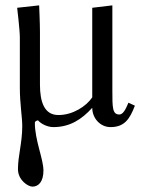

<svg xmlns="http://www.w3.org/2000/svg" viewBox="-20 -462 525 716"><path d="M101 234C124 234 142 215 142 174C142 131 110 61 110 -4C110 -9 116 -13 122 -13C133 0 157 12 179 12C240 12 284 -16 324 -60C324 -21 354 12 392 12C444 12 464 -18 483 -68L459 -79C448 -52 438 -35 425 -35C399 -35 399 -61 399 -124V-442L324 -433V-99C302 -66 252 -33 198 -33C145 -33 129 -82 129 -147V-343C129 -375 126 -442 126 -442L44 -433C44 -433 54 -350 54 -322V-134C54 -76 63 -25 63 8C63 71 47 118 47 169C47 210 85 234 101 234Z"/></svg>

Font: Linux Libertine O C
Style: Regular
Weight: 400
Designer: Philipp H. Poll
Foundry: Philipp H. Poll
Version: Version 4.0.3